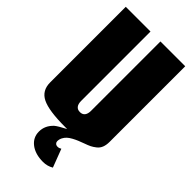

<svg xmlns="http://www.w3.org/2000/svg" viewBox="-293 -788 1096 1096"><g transform="rotate(45 255.0 -240.0)"><path d="M370.1 223.1Q341.8 240.2 307.1 240.2Q244.6 240.2 206.3 210.9Q168 181.6 168 133.8Q168 85 207 48.8Q221.7 36.1 272 9.8H254.9Q123.5 9.8 69.3 -17.1Q15.1 -43.9 15.1 -109.9V-720.2H214.8V-160.2Q214.8 -135.7 225.1 -122.8Q235.4 -109.9 254.9 -109.9Q274.4 -109.9 284.7 -122.8Q294.9 -135.7 294.9 -160.2V-720.2H495.1V-109.9Q495.1 -84 487.8 -65.4Q480.5 -46.9 464.8 -34.7Q449.2 -22.5 435.8 -15.9Q422.4 -9.3 398.9 -1Q378.9 6.3 364.5 12.2Q350.1 18.1 333 27.3Q315.9 36.6 305.4 46.4Q294.9 56.2 287.8 69.8Q280.8 83.5 280.8 99.1Q280.8 107.4 287.1 113.8Q293.5 120.1 305.2 120.1Q316.4 120.1 328.1 112.8Z"/></g></svg>

Font: Mikodacs
Style: Regular
Weight: 400
Designer: gluk (gluksza@wp.pl)
Foundry: gluk (gluksza@wp.pl)
Version: Version 0.28